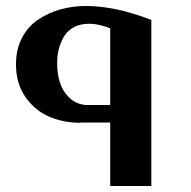

<svg xmlns="http://www.w3.org/2000/svg" viewBox="-20 -618 636 638"><path d="M482.9 -551.8V0H346.2V-210.9H247.1V-210Q189.5 -210 141.6 -231.2Q93.8 -252.4 63.5 -297.1Q33.2 -341.8 33.2 -402.8Q32.7 -452.1 52.2 -490.5Q71.8 -528.8 105.2 -551.8Q138.7 -574.7 179.4 -586.4Q220.2 -598.1 266.1 -598.1Q362.8 -598.1 482.9 -551.8ZM346.2 -269V-523.9Q308.1 -539.1 275.9 -539.1Q247.1 -539.1 225.8 -527.8Q204.6 -516.6 192.9 -497.1Q181.2 -477.5 175.5 -455.3Q169.9 -433.1 169.9 -408.2Q169.9 -374.5 178.7 -345.2Q187.5 -315.9 209.7 -293.9Q231.9 -272 265.1 -269Z"/></svg>

Font: Wesal
Style: Regular
Weight: 700
Designer: Ahmed zaza
Foundry: Ahmed zaza
Version: Version 2.01